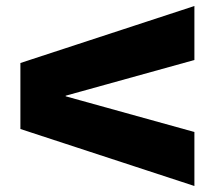

<svg xmlns="http://www.w3.org/2000/svg" viewBox="-20 -610 728 640"><path d="M628 10 48 -180V-400L628 -590V-410L199 -291V-289L628 -170Z"/></svg>

Font: M PLUS 2 Black
Style: Regular
Weight: 900
Designer: Coji Morishita
Foundry: UNDERFOREST DESIGN
Version: Version 1.001